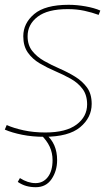

<svg xmlns="http://www.w3.org/2000/svg" viewBox="-23 -560 455 800"><path d="M-3 -20 5 -39Q34 -26 75.5 -17Q117 -8 166 -8Q252 -8 296 -41Q340 -74 340 -125Q340 -164 321 -189.5Q302 -215 271.5 -232Q241 -249 207 -263.5Q173 -278 142.5 -296Q112 -314 93 -341Q74 -368 74 -409Q74 -463 119.5 -501.5Q165 -540 263 -540Q297 -540 333.5 -533.5Q370 -527 395 -516L388 -498Q361 -508 329 -515Q297 -522 259 -522Q175 -522 133.5 -490Q92 -458 92 -409Q92 -372 111.5 -347.5Q131 -323 161 -306Q191 -289 225.5 -274Q260 -259 290 -240.5Q320 -222 339.5 -195.5Q359 -169 359 -127Q359 -70 311 -30Q263 10 161 10Q112 10 69.5 1.5Q27 -7 -3 -20ZM51 198 60 182Q93 203 125 203Q157 203 176.5 177.5Q196 152 196 107Q196 77 184 51Q172 25 146 0H169Q215 39 215 107Q215 152 192 186Q169 220 126 220Q105 220 87 215Q69 210 51 198Z"/></svg>

Font: Georama Thin
Style: Italic
Weight: 100
Italic angle: -9°
Designer: Jean-Baptiste Levee
Foundry: Production Type
Version: Version 1.000